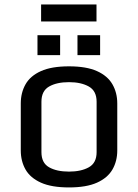

<svg xmlns="http://www.w3.org/2000/svg" viewBox="-20 -822 613 853"><path d="M286.6 10.7Q209 10.7 161.9 -10.5Q114.7 -31.7 93.5 -68.8Q72.3 -106 72.3 -153.8V-362.3Q72.3 -410.2 93.5 -447.5Q114.7 -484.9 161.9 -506.1Q209 -527.3 286.6 -527.3Q363.8 -527.3 410.9 -506.1Q458 -484.9 479.5 -447.5Q501 -410.2 501 -362.3V-153.8Q501 -106 479.5 -68.8Q458 -31.7 410.9 -10.5Q363.8 10.7 286.6 10.7ZM286.6 -59.6Q340.3 -59.6 374.8 -78.9Q409.2 -98.1 409.2 -146V-370.1Q409.2 -418 374.8 -437.5Q340.3 -457 286.6 -457Q231.9 -457 198 -437.5Q164.1 -418 164.1 -370.1V-146Q164.1 -98.1 198 -78.9Q231.9 -59.6 286.6 -59.6ZM146.5 -665.5H247.1V-577.1H146.5ZM324.2 -665.5H424.8V-577.1H324.2ZM162.6 -802.2H408.7V-726.6H162.6Z"/></svg>

Font: Monda
Style: Regular
Weight: 400
Designer: Vernon Adams
Foundry: Vernon Adams
Version: Version 2.100; ttfautohint (v1.8.3)